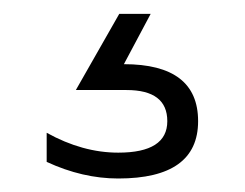

<svg xmlns="http://www.w3.org/2000/svg" viewBox="-20 -57 361 283"><path d="M48.8 138.7Q101.6 168 154.3 168Q226.6 168 226.6 121.6Q226.6 75.7 166.5 75.7H91.8L155.8 -36.6H202.1L162.6 37.6Q272 37.6 272 121.6Q272 206.1 154.3 206.1Q101.6 206.1 48.8 181.6Z"/></svg>

Font: Voltera Light
Style: Light
Weight: 300
Designer: Bernd Montag
Version: Version 1.301